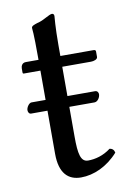

<svg xmlns="http://www.w3.org/2000/svg" viewBox="-72 -628 460 684"><g transform="rotate(-10 158.0 -286.0)"><path d="M43 -429C29 -429 25 -417 25 -409V-396C25 -391 26 -390 30 -390H89V-284H38C29 -284 19 -269 19 -259C19 -253 22 -245 30 -245H89V-89C89 -18 120 10 166 10C212 10 262 -12 301 -56C299 -66 293 -72 283 -73C257 -53 227 -45 201 -45C174 -45 168 -75 168 -137V-245H259C271 -245 280 -260 280 -271C280 -276 277 -284 268 -284H168V-390H272C282 -390 296 -394 296 -403V-423C296 -427 293 -429 288 -429H168V-468C168 -533 172 -573 172 -573C172 -579 169 -582 164 -582C160 -582 151 -578 142 -573C131 -567 121 -562 108 -559C96 -555 86 -552 86 -545C86 -533 89 -540 89 -429Z"/></g></svg>

Font: Libertinus Serif
Style: Regular
Weight: 400
Designer: Philipp H. Poll, Khaled Hosny
Foundry: Caleb Maclennan
Version: Version 7.050;RELEASE